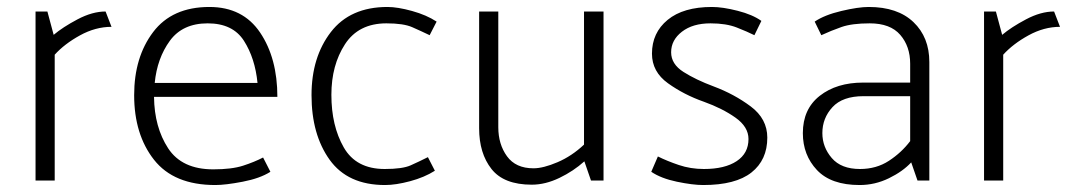

<svg xmlns="http://www.w3.org/2000/svg" viewBox="-20 -518 3077 551"><path d="M82 0V-485H116L134 -418Q160 -440 202.5 -462.5Q245 -485 283 -485L300 -441Q254 -441 209.5 -416.5Q165 -392 137 -361V0Z M776 -240H422Q423 -153 462.5 -92.5Q502 -32 592 -32Q645 -32 677.5 -42.5Q710 -53 735 -66L756 -25Q726 -6 676.5 3.5Q627 13 598 13Q479 13 422 -59.5Q365 -132 365 -245Q365 -354 419.5 -426Q474 -498 581 -498Q677 -498 726.5 -424.5Q776 -351 776 -240ZM576 -451Q504 -451 467.5 -401Q431 -351 424 -280H719Q712 -351 680 -401Q648 -451 576 -451Z M1085 13Q978 13 926 -59.5Q874 -132 874 -245Q874 -354 929.5 -426Q985 -498 1092 -498Q1121 -498 1162.5 -486.5Q1204 -475 1233 -456L1213 -417Q1188 -429 1163 -440Q1138 -451 1089 -451Q1009 -451 970 -391Q931 -331 931 -246Q931 -157 966.5 -95Q1002 -33 1084 -33Q1135 -33 1158.5 -43.5Q1182 -54 1208 -67L1228 -28Q1198 -9 1157 2Q1116 13 1085 13Z M1712 -485V0H1676L1657 -55Q1626 -27 1585.5 -7.5Q1545 12 1506 12Q1426 12 1390.5 -33Q1355 -78 1355 -150V-485H1410V-153Q1410 -104 1435 -69.5Q1460 -35 1511 -35Q1539 -35 1580 -52.5Q1621 -70 1656 -103V-485Z M2000 -33Q2060 -33 2094 -55.5Q2128 -78 2128 -119Q2128 -154 2090.5 -180.5Q2053 -207 2000 -226Q1943 -246 1897 -279Q1851 -312 1851 -364Q1851 -424 1896 -461Q1941 -498 2023 -498Q2054 -498 2097 -487Q2140 -476 2165 -458L2145 -417Q2125 -427 2094.5 -439Q2064 -451 2019 -451Q1968 -451 1937 -427Q1906 -403 1906 -368Q1906 -334 1941.5 -311.5Q1977 -289 2028 -270Q2087 -248 2134.5 -212.5Q2182 -177 2182 -123Q2182 -59 2136.5 -23Q2091 13 1998 13Q1968 13 1922.5 3.5Q1877 -6 1849 -25L1868 -69Q1894 -56 1928 -44.5Q1962 -33 2000 -33Z M2448 -33Q2495 -33 2531 -56.5Q2567 -80 2592 -113V-242H2458Q2398 -242 2369 -210.5Q2340 -179 2340 -136Q2340 -96 2367 -64.5Q2394 -33 2448 -33ZM2473 -498Q2556 -498 2601.5 -454.5Q2647 -411 2647 -340V0H2613L2595 -52Q2571 -26 2531 -6.5Q2491 13 2447 13Q2365 13 2324.5 -30Q2284 -73 2284 -136Q2284 -205 2332.5 -243Q2381 -281 2457 -281H2592V-335Q2592 -385 2563.5 -418Q2535 -451 2476 -451Q2425 -451 2395 -440.5Q2365 -430 2337 -417L2318 -456Q2346 -475 2394.5 -486.5Q2443 -498 2473 -498Z M2804 0V-485H2838L2856 -418Q2882 -440 2924.5 -462.5Q2967 -485 3005 -485L3022 -441Q2976 -441 2931.5 -416.5Q2887 -392 2859 -361V0Z"/></svg>

Font: Palanquin ExtraLight
Style: Regular
Weight: 275
Designer: Pria Ravichandran
Version: Version 1.001